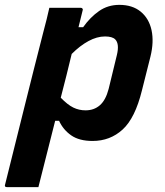

<svg xmlns="http://www.w3.org/2000/svg" viewBox="-60 -570 680 790"><path d="M143 -538H272Q277 -538 279.5 -534.5Q282 -531 280 -527Q272 -493 263 -458H282Q311 -499 347.5 -524.5Q384 -550 431 -550Q485 -550 519 -522Q553 -494 563.5 -446Q574 -398 559 -337L524 -198Q496 -84 444.5 -37Q393 10 321 10Q266 10 233 -13Q200 -36 183 -73H167Q150 -5 132.5 63.5Q115 132 98 200H-31Q-43 200 -39 189Q0 33 39 -124Q78 -281 118 -437Q126 -466 132 -491Q138 -516 143 -538ZM372 -420Q339 -420 304 -401Q269 -382 235 -348Q224 -303 213 -258Q202 -213 190 -168Q218 -139 241.5 -127.5Q265 -116 292 -116Q327 -116 351 -137Q375 -158 387 -204L421 -344Q432 -390 414 -408Q402 -420 372 -420Z"/></svg>

Font: Recursive Sn Lnr St
Style: Bold Italic
Weight: 700
Italic angle: -15°
Version: Version 1.079;hotconv 1.0.112;makeotfexe 2.5.65598; ttfautoh